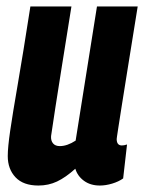

<svg xmlns="http://www.w3.org/2000/svg" viewBox="-20 -564 446 594"><path d="M99 10Q52 10 28 -15.5Q4 -41 4 -81Q4 -108 11.5 -159.5Q19 -211 35 -303.5Q51 -396 74 -544H201Q183 -431 171 -356.5Q159 -282 151.5 -232.5Q144 -183 138 -143Q137 -129 144 -120.5Q151 -112 165 -112Q188 -112 214 -129L280 -544H406Q387 -427 375 -351.5Q363 -276 356 -232.5Q349 -189 346 -168.5Q343 -148 342 -142Q341 -136 341 -134Q341 -114 357 -114Q364 -114 373 -117L361 -12Q347 -2 327 4Q307 10 289 10Q260 10 240 -4.5Q220 -19 213 -42Q183 -15 156.5 -2.5Q130 10 99 10Z"/></svg>

Font: Georama Condensed
Style: Bold Italic
Weight: 700
Width: 3
Italic angle: -9°
Designer: Jean-Baptiste Levee
Foundry: Production Type
Version: Version 1.000